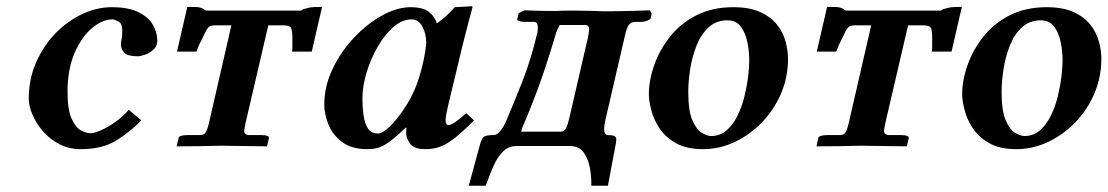

<svg xmlns="http://www.w3.org/2000/svg" viewBox="-20 -467 3542 614"><path d="M238 10Q201 10 170 -6Q139 -22 117.5 -47Q96 -72 84 -100Q72 -128 72 -152Q72 -214 95.5 -267.5Q119 -321 157.5 -360.5Q196 -400 243 -422Q290 -444 337 -444Q392 -444 424 -427.5Q456 -411 469.5 -386.5Q483 -362 483 -337Q483 -319 470.5 -308Q458 -297 443.5 -292Q429 -287 421 -287Q388 -287 377.5 -298.5Q367 -310 367 -323Q367 -337 369 -342.5Q371 -348 371 -370Q371 -392 358.5 -398.5Q346 -405 340 -405Q307 -405 274 -377Q241 -349 218.5 -297.5Q196 -246 196 -173Q196 -116 209 -87.5Q222 -59 239 -50Q256 -41 269 -41Q281 -41 302 -50Q323 -59 347.5 -76Q372 -93 392 -116L432 -82Q396 -45 351.5 -17.5Q307 10 238 10Z M766 -77Q764 -66 762.5 -59Q761 -52 761 -47Q761 -37 775 -35H815Q842 -35 840 -25L834 1L685 -1Q656 0 615 0.5Q574 1 545 1L551 -26Q553 -35 581 -35H621Q633 -36 638 -43.5Q643 -51 649 -77L720 -386H667Q652 -386 645.5 -378.5Q639 -371 625 -340Q621 -333 616.5 -323Q612 -313 608 -302H546L579 -445Q613 -445 619.5 -443Q626 -441 630 -439Q636 -433 643 -433H940Q945 -433 945.5 -434.5Q946 -436 951 -438Q957 -440 968.5 -442.5Q980 -445 1010 -445L977 -302H914Q915 -310 915 -317.5Q915 -325 915 -330V-346Q915 -370 910.5 -378Q906 -386 886 -386H838Z M1279 -39Q1279 -42 1279 -48Q1279 -54 1280 -58L1278 -59Q1247 -30 1227 -15Q1207 0 1191 5Q1175 10 1155 10Q1103 10 1072.5 -14Q1042 -38 1029.5 -71Q1017 -104 1017 -132Q1017 -191 1043.5 -246.5Q1070 -302 1112 -346.5Q1154 -391 1202 -417.5Q1250 -444 1293 -444Q1332 -444 1351 -429.5Q1370 -415 1377 -392Q1394 -404 1408 -417Q1422 -430 1434 -444L1489 -447Q1491 -447 1491 -444Q1491 -444 1487.5 -430.5Q1484 -417 1478.5 -397Q1473 -377 1468 -356.5Q1463 -336 1459 -321L1412 -125Q1405 -96 1405 -83Q1405 -67 1414 -67Q1429 -67 1471 -105L1496 -82Q1461 -47 1436 -27Q1411 -7 1389 1.5Q1367 10 1341 10Q1303 10 1291 -8Q1279 -26 1279 -39ZM1312 -195Q1322 -222 1329 -250Q1336 -278 1339.5 -300.5Q1343 -323 1343 -331Q1343 -360 1330.5 -382.5Q1318 -405 1296 -405Q1266 -405 1238 -380.5Q1210 -356 1187.5 -317Q1165 -278 1152 -234Q1139 -190 1139 -151Q1139 -124 1142.5 -98.5Q1146 -73 1156.5 -56.5Q1167 -40 1189 -40Q1203 -40 1225.5 -61.5Q1248 -83 1272 -118.5Q1296 -154 1312 -195Z M1632 0Q1608 0 1592 14.5Q1576 29 1565 50Q1554 71 1546.5 92Q1539 113 1533 127H1479L1517 -12Q1522 -28 1531 -31.5Q1540 -35 1558 -35Q1568 -35 1577.5 -45.5Q1587 -56 1596 -74Q1622 -134 1650.5 -206.5Q1679 -279 1699 -365Q1699 -368 1699.5 -371.5Q1700 -375 1700 -379Q1700 -386 1697.5 -391.5Q1695 -397 1687 -397H1660Q1649 -397 1641 -399.5Q1633 -402 1634 -406L1639 -425L1657 -434Q1657 -434 1672 -433.5Q1687 -433 1705 -432.5Q1723 -432 1731 -432H1763Q1776 -433 1793 -433Q1810 -433 1824 -433Q1841 -433 1855.5 -432.5Q1870 -432 1883 -432Q1897 -431 1910.5 -431Q1924 -431 1938 -431Q1950 -431 1970 -431.5Q1990 -432 2010.5 -432.5Q2031 -433 2044.5 -433.5Q2058 -434 2058 -434L2064 -424L2061 -409Q2060 -405 2050 -401Q2040 -397 2029 -397H2012Q1998 -397 1991 -387.5Q1984 -378 1979 -355L1915 -79Q1912 -64 1912 -55Q1912 -44 1915.5 -39.5Q1919 -35 1923 -35Q1940 -35 1945.5 -31.5Q1951 -28 1951 -21Q1951 -20 1950.5 -17Q1950 -14 1950 -11Q1944 22 1937 58Q1930 94 1924 127H1871V117Q1871 95 1866 68Q1861 41 1846.5 20.5Q1832 0 1802 0ZM1649 -54Q1648 -46 1645 -46H1772Q1785 -46 1790.5 -57.5Q1796 -69 1801 -91L1859 -342Q1864 -364 1864 -373Q1864 -387 1851 -387H1771Q1769 -387 1765 -377.5Q1761 -368 1759 -364Q1725 -249 1698 -177.5Q1671 -106 1658 -77Q1655 -70 1652.5 -64.5Q1650 -59 1649 -54Z M2055 -165Q2055 -210 2072 -258.5Q2089 -307 2122.5 -349.5Q2156 -392 2207 -418Q2258 -444 2325 -444Q2377 -444 2411 -428.5Q2445 -413 2464.5 -388.5Q2484 -364 2492 -335Q2500 -306 2500 -279Q2500 -220 2477.5 -167.5Q2455 -115 2416 -75Q2377 -35 2328.5 -12.5Q2280 10 2229 10Q2175 10 2141 -9.5Q2107 -29 2088.5 -57.5Q2070 -86 2062.5 -115.5Q2055 -145 2055 -165ZM2181 -173Q2181 -112 2194.5 -81.5Q2208 -51 2225.5 -41.5Q2243 -32 2254 -32Q2283 -32 2304 -50.5Q2325 -69 2339 -98Q2353 -127 2361 -160Q2369 -193 2372.5 -223Q2376 -253 2376 -272Q2376 -303 2370 -332.5Q2364 -362 2349 -382Q2334 -402 2306 -402Q2270 -402 2245.5 -379Q2221 -356 2207 -320Q2193 -284 2187 -245Q2181 -206 2181 -173Z M2812 -77Q2810 -66 2808.5 -59Q2807 -52 2807 -47Q2807 -37 2821 -35H2861Q2888 -35 2886 -25L2880 1L2731 -1Q2702 0 2661 0.5Q2620 1 2591 1L2597 -26Q2599 -35 2627 -35H2667Q2679 -36 2684 -43.5Q2689 -51 2695 -77L2766 -386H2713Q2698 -386 2691.5 -378.5Q2685 -371 2671 -340Q2667 -333 2662.5 -323Q2658 -313 2654 -302H2592L2625 -445Q2659 -445 2665.5 -443Q2672 -441 2676 -439Q2682 -433 2689 -433H2986Q2991 -433 2991.5 -434.5Q2992 -436 2997 -438Q3003 -440 3014.5 -442.5Q3026 -445 3056 -445L3023 -302H2960Q2961 -310 2961 -317.5Q2961 -325 2961 -330V-346Q2961 -370 2956.5 -378Q2952 -386 2932 -386H2884Z M3057 -165Q3057 -210 3074 -258.5Q3091 -307 3124.5 -349.5Q3158 -392 3209 -418Q3260 -444 3327 -444Q3379 -444 3413 -428.5Q3447 -413 3466.5 -388.5Q3486 -364 3494 -335Q3502 -306 3502 -279Q3502 -220 3479.5 -167.5Q3457 -115 3418 -75Q3379 -35 3330.5 -12.5Q3282 10 3231 10Q3177 10 3143 -9.5Q3109 -29 3090.5 -57.5Q3072 -86 3064.5 -115.5Q3057 -145 3057 -165ZM3183 -173Q3183 -112 3196.5 -81.5Q3210 -51 3227.5 -41.5Q3245 -32 3256 -32Q3285 -32 3306 -50.5Q3327 -69 3341 -98Q3355 -127 3363 -160Q3371 -193 3374.5 -223Q3378 -253 3378 -272Q3378 -303 3372 -332.5Q3366 -362 3351 -382Q3336 -402 3308 -402Q3272 -402 3247.5 -379Q3223 -356 3209 -320Q3195 -284 3189 -245Q3183 -206 3183 -173Z"/></svg>

Font: Libertinus Serif Semibold Italic
Style: Regular
Weight: 600
Italic angle: -11.5°
Designer: Philipp H. Poll, Khaled Hosny
Foundry: Caleb Maclennan
Version: Version 7.051;RELEASE